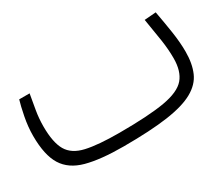

<svg xmlns="http://www.w3.org/2000/svg" viewBox="-71 -481 727 633"><g transform="rotate(-30 293.0 -164.0)"><path d="M248.5 1.5Q161.1 1.5 107.9 -12.9Q54.7 -27.3 30.8 -65.9Q6.8 -104.5 6.8 -177.7Q6.8 -211.9 13.9 -248.3Q21 -284.7 27.3 -305.2H66.9Q62 -277.3 56.9 -247.6Q51.8 -217.8 51.8 -187.5Q51.8 -126.5 69.8 -95.7Q87.9 -64.9 132.8 -54.7Q177.7 -44.4 258.3 -44.4Q370.6 -44.4 430.7 -54.9Q490.7 -65.4 513.4 -92.3Q536.1 -119.1 536.1 -168.5Q536.1 -201.2 530.8 -237.3Q525.4 -273.4 516.6 -325.2L560.5 -328.6Q568.8 -283.7 575 -242.9Q581.1 -202.1 581.1 -167.5Q581.1 -122.1 567.1 -89.8Q553.2 -57.6 517.1 -37.4Q481 -17.1 416 -7.8Q351.1 1.5 248.5 1.5Z"/></g></svg>

Font: Cascadia Code NF ExtraLight
Style: Regular
Weight: 200
Monospace: yes
Designer: Aaron Bell
Foundry: Saja Typeworks
Version: Version 2404.023; ttfautohint (v1.8.4)